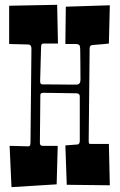

<svg xmlns="http://www.w3.org/2000/svg" viewBox="-20 -771 499 799"><path d="M97.2 -585.9 18.1 -587.9V-747.1L217.8 -751L221.2 -589.8H162.1Q153.8 -589.8 152.3 -584.2Q150.9 -578.6 150.9 -573.2L147 -433.1Q147 -419.9 155.8 -419.9Q191.9 -419.4 222.2 -419.4L270.5 -418.9Q284.2 -418.9 297.9 -418.9Q314.9 -418.9 314.9 -439Q314.5 -475.1 314.5 -504.4L314 -550.8Q314 -573.2 312.5 -578.6Q310.5 -587.9 294.9 -587.9H252L253.9 -743.2L437 -749L433.1 -589.8Q417 -588.4 404.8 -586.9Q373 -584 369.1 -584Q353 -584 353 -570.8L349.1 -186Q349.1 -181.6 349.6 -176.8Q350.1 -171.9 356.9 -171.9H433.1L437 0L257.8 -2L252 -166Q263.7 -166.5 273.2 -167.5Q282.7 -168.5 291 -168.9Q299.3 -169.4 303.7 -169.9Q312 -171.4 312 -186V-370.1Q312 -382.8 296.9 -382.8L198.2 -384.3L159.2 -384.8Q147.9 -384.8 147.9 -375L146.5 -230.5L146 -175.8Q146 -164.1 158.2 -164.1H220.2L215.8 -3.9L27.8 7.8L20 -164.1Q90.3 -162.1 97.2 -162.1Q104 -162.1 105.5 -167.2Q106.9 -172.4 106.9 -180.2L110.8 -568.8Q110.8 -585.9 97.2 -585.9Z"/></svg>

Font: Smokum
Style: Regular
Weight: 400
Designer: Astigmatic (AOETI)
Foundry: Astigmatic (AOETI)
Version: Version 1.001